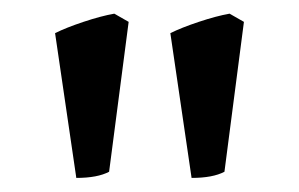

<svg xmlns="http://www.w3.org/2000/svg" viewBox="-20 -603 426 274"><path d="M307.6 -583.5 328.1 -571.8 300.3 -357.9Q283.7 -349.1 253.4 -349.1L223.1 -555.7Q238.8 -563.5 263.7 -571.8Q288.6 -580.1 307.6 -583.5ZM143.1 -583.5 163.6 -571.8 135.7 -357.9Q119.1 -349.1 88.9 -349.1L58.6 -555.7Q74.2 -563.5 99.1 -571.8Q124 -580.1 143.1 -583.5Z"/></svg>

Font: Namdhinggo SemiBold
Style: Regular
Weight: 600
Designer: Victor Gaultney
Foundry: SIL International
Version: Version 3.001